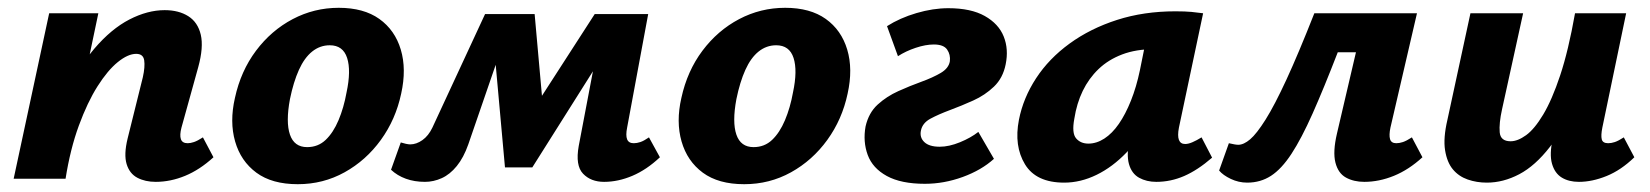

<svg xmlns="http://www.w3.org/2000/svg" viewBox="-20 -458 4228 492"><path d="M379 8Q352 8 332 -2.5Q312 -13 304.5 -37.5Q297 -62 307 -103L346 -260Q352 -287 349.5 -303.5Q347 -320 329 -320Q308 -320 282 -299Q256 -278 230 -237Q204 -196 182 -136Q160 -76 148 0H80Q105 -117 141.5 -199.5Q178 -282 221.5 -333Q265 -384 311.5 -408Q358 -432 402 -432Q438 -432 462.5 -416.5Q487 -401 494.5 -369Q502 -337 488 -286L445 -131Q440 -112 443.5 -101.5Q447 -91 461 -91Q468 -91 477 -94Q486 -97 500 -106L527 -55Q492 -23 454.5 -7.5Q417 8 379 8ZM15 0 106 -424H232L143 0Z M743 14Q677 14 637 -15.5Q597 -45 582.5 -95.5Q568 -146 582 -207Q597 -276 636 -328Q675 -380 730 -409Q785 -438 848 -438Q912 -438 952 -409.5Q992 -381 1007 -331Q1022 -281 1008 -218Q994 -152 956 -99.5Q918 -47 863 -16.5Q808 14 743 14ZM767 -81Q795 -81 814.5 -99.5Q834 -118 847.5 -150Q861 -182 868 -221Q880 -277 869.5 -309.5Q859 -342 825 -342Q800 -342 780 -326Q760 -310 746 -279Q732 -248 723 -204Q712 -145 723 -113Q734 -81 767 -81Z M1528 8Q1494 8 1474 -13Q1454 -34 1463 -84L1517 -368L1573 -392L1344 -29H1274L1244 -361L1273 -422H1350L1374 -154H1331L1504 -422H1641L1587 -131Q1583 -111 1587 -101Q1591 -91 1604 -91Q1612 -91 1621 -94Q1630 -97 1643 -106L1671 -55Q1637 -23 1600.5 -7.5Q1564 8 1528 8ZM1069 8Q1042 8 1020 0Q998 -8 982 -23L1007 -93Q1013 -91 1020 -89.5Q1027 -88 1031 -88Q1047 -88 1062.5 -99Q1078 -110 1088 -131L1223 -422H1295L1180 -88Q1168 -54 1150.5 -32.5Q1133 -11 1112 -1.5Q1091 8 1069 8Z M1887 14Q1821 14 1781 -15.5Q1741 -45 1726.5 -95.5Q1712 -146 1726 -207Q1741 -276 1780 -328Q1819 -380 1874 -409Q1929 -438 1992 -438Q2056 -438 2096 -409.5Q2136 -381 2151 -331Q2166 -281 2152 -218Q2138 -152 2100 -99.5Q2062 -47 2007 -16.5Q1952 14 1887 14ZM1911 -81Q1939 -81 1958.5 -99.5Q1978 -118 1991.5 -150Q2005 -182 2012 -221Q2024 -277 2013.5 -309.5Q2003 -342 1969 -342Q1944 -342 1924 -326Q1904 -310 1890 -279Q1876 -248 1867 -204Q1856 -145 1867 -113Q1878 -81 1911 -81Z M2350 13Q2289 13 2252.5 -7Q2216 -27 2203.5 -61Q2191 -95 2198 -134Q2206 -169 2229 -190Q2252 -211 2282 -224.5Q2312 -238 2341 -248.5Q2370 -259 2390.5 -271Q2411 -283 2414 -301Q2416 -318 2407 -331Q2398 -344 2373 -344Q2352 -344 2326.5 -335.5Q2301 -327 2281 -314L2253 -391Q2286 -412 2328.5 -424.5Q2371 -437 2410 -437Q2468 -437 2503.5 -417Q2539 -397 2552 -364.5Q2565 -332 2557 -293Q2550 -258 2527 -236Q2504 -214 2474 -200.5Q2444 -187 2414.5 -176Q2385 -165 2364.5 -154Q2344 -143 2340 -124Q2336 -106 2348.5 -94Q2361 -82 2388 -82Q2412 -82 2440 -93.5Q2468 -105 2487 -120L2527 -51Q2495 -22 2447 -4.5Q2399 13 2350 13Z M2707 10Q2635 10 2606.5 -37Q2578 -84 2591 -151Q2602 -207 2635 -257.5Q2668 -308 2721 -346.5Q2774 -385 2842.5 -407Q2911 -429 2992 -429Q3017 -429 3033 -427.5Q3049 -426 3063 -424L3001 -131Q2993 -89 3017 -89Q3025 -89 3035.5 -93.5Q3046 -98 3059 -106L3086 -54Q3049 -22 3014.5 -7Q2980 8 2943 8Q2918 8 2899 -2.5Q2880 -13 2873 -37.5Q2866 -62 2875 -103L2905 -246L2974 -277Q2959 -211 2931 -158Q2903 -105 2867 -67.5Q2831 -30 2790 -10Q2749 10 2707 10ZM2769 -90Q2790 -90 2810 -103Q2830 -116 2847 -140.5Q2864 -165 2878 -200Q2892 -235 2901 -278L2921 -377L2977 -327Q2967 -331 2957 -331.5Q2947 -332 2937 -332Q2891 -332 2855.5 -318.5Q2820 -305 2795 -281Q2770 -257 2754.5 -225Q2739 -193 2733 -154Q2726 -117 2737.5 -103.5Q2749 -90 2769 -90Z M3176 10Q3154 10 3134 0.5Q3114 -9 3104 -21L3129 -91Q3138 -89 3143.5 -88Q3149 -87 3153 -87Q3167 -87 3183.5 -101Q3200 -115 3223 -151.5Q3246 -188 3276.5 -254Q3307 -320 3348 -424H3530L3512 -324H3408Q3372 -231 3343.5 -167Q3315 -103 3289.5 -64Q3264 -25 3237 -7.5Q3210 10 3176 10ZM3476 8Q3449 8 3429 -3Q3409 -14 3402 -41.5Q3395 -69 3406 -116L3478 -424H3611L3543 -131Q3539 -112 3542 -101.5Q3545 -91 3558 -91Q3566 -91 3575 -94Q3584 -97 3598 -106L3625 -55Q3590 -23 3552 -7.5Q3514 8 3476 8Z M3790 10Q3764 10 3741 2Q3718 -6 3703 -24Q3688 -42 3683 -73Q3678 -104 3689 -151L3748 -424H3883L3829 -178Q3821 -142 3823 -119Q3825 -96 3851 -96Q3869 -96 3890.5 -111.5Q3912 -127 3934.5 -164.5Q3957 -202 3978 -265Q3999 -328 4016 -424H4079Q4055 -299 4022.5 -215Q3990 -131 3952 -82Q3914 -33 3873 -11.5Q3832 10 3790 10ZM4026 8Q4000 8 3982 -3Q3964 -14 3957 -38.5Q3950 -63 3959 -103L4025 -424H4147L4086 -131Q4082 -111 4084.5 -101Q4087 -91 4101 -91Q4109 -91 4118 -94Q4127 -97 4141 -106L4168 -55Q4134 -22 4097 -7Q4060 8 4026 8Z"/></svg>

Font: Ysabeau ExtraBold
Style: Italic
Weight: 800
Italic angle: -12°
Designer: Christian Thalmann (Catharsis Fonts)
Version: Version 2.002